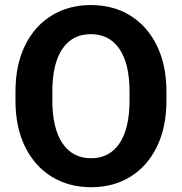

<svg xmlns="http://www.w3.org/2000/svg" viewBox="-20 -741 729 770"><path d="M647.5 -372.1V-338.4Q647.5 -230.5 609.1 -152.3Q570.8 -74.2 502.9 -32.2Q435.1 9.8 345.2 9.8Q256.3 9.8 187.7 -32.2Q119.1 -74.2 80.6 -152.3Q42 -230.5 42 -338.4V-372.1Q42 -480.5 80.3 -558.6Q118.7 -636.7 187 -678.7Q255.4 -720.7 344.2 -720.7Q434.1 -720.7 502.2 -678.7Q570.3 -636.7 608.9 -558.6Q647.5 -480.5 647.5 -372.1ZM499.5 -338.4V-373Q499.5 -485.4 459 -544.7Q418.5 -604 344.2 -604Q270 -604 230 -544.7Q189.9 -485.4 189.9 -373V-338.4Q189.9 -226.6 230.5 -166.5Q271 -106.4 345.2 -106.4Q419.4 -106.4 459.5 -166.5Q499.5 -226.6 499.5 -338.4Z"/></svg>

Font: Vazirmatn FD
Style: Bold
Weight: 700
Designer: Saber Rastikerdar
Foundry: Saber Rastikerdar
Version: Version 33.001